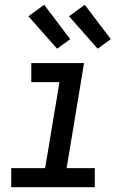

<svg xmlns="http://www.w3.org/2000/svg" viewBox="-20 -784 540 804"><path d="M377 0H27V-80H169L229 -440H111V-520H332L259 -80H377ZM389 -580 269 -716 335 -764 444 -620ZM219 -580 99 -716 165 -764 274 -620Z"/></svg>

Font: Iosevka Term Curly Md Obl
Style: Regular
Weight: 500
Italic angle: -9°
Designer: Belleve Invis
Foundry: Belleve Invis
Version: Version 32.3.0